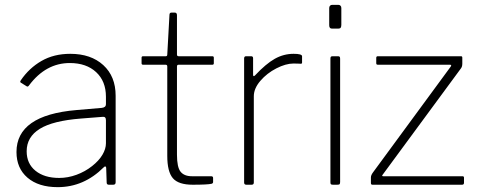

<svg xmlns="http://www.w3.org/2000/svg" viewBox="-20 -762 1972 792"><path d="M218 10Q139 10 93.5 -29Q48 -68 48 -135Q48 -287 295 -308L400 -317Q417 -319 417 -332V-363Q417 -427 376.5 -464.5Q336 -502 268 -502Q169 -502 100 -410Q98 -407 95.5 -405.5Q93 -404 90 -406L66 -421Q61 -424 66 -431Q100 -481 151 -510.5Q202 -540 270 -540Q355 -540 406 -493.5Q457 -447 457 -367V-10Q457 0 447 0H429Q420 0 420 -9L418 -70Q417 -75 414.5 -75.5Q412 -76 408 -72Q326 10 218 10ZM403 -280 314 -273Q198 -264 144 -230.5Q90 -197 90 -138Q90 -87 126.5 -57.5Q163 -28 224 -28Q260 -28 295.5 -41Q331 -54 360 -77Q388 -99 402.5 -123.5Q417 -148 417 -171V-266Q417 -282 403 -280Z M717 -495Q710 -495 710 -488V-124Q710 -72 725 -53.5Q740 -35 772 -35H851Q859 -35 859 -28V-11Q859 -6 853 -4Q836 0 775 0Q716 0 693 -27Q670 -54 670 -119V-488Q670 -495 663 -495H570Q564 -495 564 -501V-524Q564 -530 570 -530H664Q670 -530 670 -537L679 -700Q679 -710 687 -710H701Q710 -710 710 -699V-537Q710 -530 717 -530H856Q862 -530 862 -524V-501Q862 -495 856 -495Z M987 -9V-521Q987 -530 995 -530H1016Q1024 -530 1024 -522V-454Q1024 -449 1026 -448Q1028 -447 1032 -451Q1077 -499 1113.5 -519.5Q1150 -540 1191 -540Q1226 -540 1226 -530V-504Q1226 -499 1221 -499Q1218 -499 1211.5 -499.5Q1205 -500 1191 -500Q1159 -500 1120 -480Q1081 -460 1054 -428.5Q1027 -397 1027 -365V-9Q1027 0 1018 0H996Q987 0 987 -9Z M1388 -660Q1388 -652 1385.5 -648Q1383 -644 1376 -644H1349Q1338 -644 1338 -658V-729Q1338 -735 1341.5 -738.5Q1345 -742 1350 -742H1376Q1381 -742 1384.5 -738.5Q1388 -735 1388 -729ZM1383 -12Q1383 -5 1381 -2.5Q1379 0 1371 0H1354Q1347 0 1345 -2Q1343 -4 1343 -10V-520Q1343 -526 1345 -528Q1347 -530 1352 -530H1374Q1379 -530 1381 -528Q1383 -526 1383 -520Z M1510 -7V-30Q1510 -39 1518 -50L1839 -487Q1842 -491 1841 -493Q1840 -495 1836 -495H1539Q1535 -495 1533.5 -496.5Q1532 -498 1532 -502V-523Q1532 -530 1538 -530H1882Q1887 -530 1887 -524V-499Q1887 -486 1880 -478L1559 -42Q1553 -35 1561 -35H1888Q1894 -35 1894 -29V-8Q1894 0 1886 0H1516Q1510 0 1510 -7Z"/></svg>

Font: Libre Franklin Thin
Style: Regular
Weight: 250
Designer: Pablo Impallari, Rodrigo Fuenzalida
Foundry: Impallari Type
Version: Version 1.002; ttfautohint (v1.5)